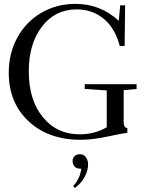

<svg xmlns="http://www.w3.org/2000/svg" viewBox="-20 -696 734 974"><path d="M389.6 13.2Q225.6 13.2 125 -80.8Q24.4 -174.8 24.4 -327.1Q24.4 -426.3 68.4 -506.1Q112.3 -585.9 189.7 -631.1Q267.1 -676.3 362.8 -676.3Q490.2 -676.3 582.5 -590.3L589.8 -668.9H614.7L612.3 -462.9H587.4Q564.9 -551.3 507.1 -599.9Q449.2 -648.4 369.1 -648.4Q259.8 -648.4 192.9 -561.3Q126 -474.1 126 -333Q126 -189.5 197 -102.1Q268.1 -14.6 384.3 -14.6Q459.5 -14.6 521.5 -50.3V-237.3L409.7 -244.6V-269H672.9V-244.6L607.4 -238.8V-76.2Q607.4 -46.9 626 -46.9V-22.5Q586.9 -16.6 538.6 -5.9Q452.1 13.2 389.6 13.2ZM359.9 257.8 351.6 248Q387.7 206.1 392.1 159.7H388.2Q366.7 159.7 357.4 147.7Q348.1 135.7 348.1 120.6Q348.1 106 358.4 96.2Q368.7 86.4 385.3 86.4Q404.8 86.4 415.8 101.8Q426.8 117.2 426.8 138.2Q426.8 168 410.4 200Q394 231.9 359.9 257.8Z"/></svg>

Font: Elstob 18pt
Style: Regular
Weight: 400
Designer: Peter S. Baker
Version: Version 1.015